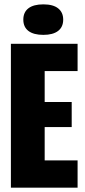

<svg xmlns="http://www.w3.org/2000/svg" viewBox="-20 -861 391 881"><path d="M30 0V-660H185V0ZM138 0V-125H336V0ZM138 -278V-393H309V-278ZM138 -535V-660H336V-535ZM179 -701Q134 -701 110.5 -719Q87 -737 87 -771Q87 -805 110.5 -823Q134 -841 179 -841Q224 -841 247 -822.5Q270 -804 270 -771Q270 -737 246.5 -719Q223 -701 179 -701Z"/></svg>

Font: Bricolage Grotesque 72pt Condensed ExtraBold
Style: Regular
Weight: 800
Width: 3
Designer: Mathieu Triay
Foundry: Atelier Triay
Version: Version 1.001;gftools[0.9.33.dev8+g029e19f]